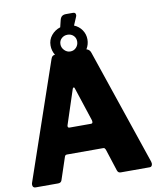

<svg xmlns="http://www.w3.org/2000/svg" viewBox="-102 -1041 912 1119"><g transform="rotate(-10 353.5 -482.0)"><path d="M708 -20Q708 -11 704 -5.5Q700 0 693 0H520Q505 0 500 -16L458 -146Q455 -152 452.5 -154.5Q450 -157 444 -157H230Q219 -157 216 -146L172 -14Q167 0 150 0H16Q8 0 3.5 -5Q-1 -10 -1 -19Q-1 -26 2 -33L238 -721Q242 -732 247 -736.5Q252 -741 262 -742Q246 -768 246 -799Q246 -833 267 -858.5Q288 -884 320 -894L330 -935Q334 -951 343 -957.5Q352 -964 366 -964H408Q424 -964 424 -948Q424 -943 421 -937L401 -890Q430 -878 447 -853Q464 -828 464 -797Q464 -767 448 -741Q467 -736 473 -717L706 -31Q708 -23 708 -20ZM304 -796Q304 -776 319 -760.5Q334 -745 354 -745Q375 -745 389 -760Q403 -775 403 -796Q403 -817 389 -830.5Q375 -844 354 -844Q333 -844 318.5 -830.5Q304 -817 304 -796ZM409 -319Q409 -325 408 -328L342 -529Q341 -535 336 -535Q333 -535 330 -529L264 -328Q262 -324 262 -318Q262 -309 273 -309H399Q409 -309 409 -319Z"/></g></svg>

Font: Libre Franklin ExtraBold
Style: Regular
Weight: 800
Designer: Pablo Impallari, Rodrigo Fuenzalida
Foundry: Impallari Type
Version: Version 1.002; ttfautohint (v1.5)